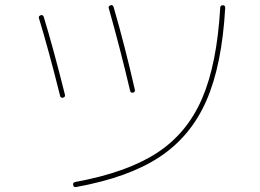

<svg xmlns="http://www.w3.org/2000/svg" viewBox="-20 -731 1040 769"><path d="M285 18Q275 20 273 10Q271 0 281 -2Q488 -40 608.5 -118.5Q729 -197 789 -335.5Q849 -474 862 -700Q862 -710 873 -710Q882 -710 882 -699Q869 -470 806.5 -327.5Q744 -185 619.5 -102.5Q495 -20 285 18ZM221 -346Q174 -534 136 -658Q133 -666 143 -670Q151 -673 155 -664Q193 -540 240 -352Q242 -342 233 -340Q223 -338 221 -346ZM501 -368Q462 -534 416 -697Q412 -706 423 -710Q431 -713 435 -703Q480 -548 520 -372Q522 -362 513 -360Q503 -358 501 -368Z"/></svg>

Font: Rounded Mplus 1c Thin
Style: Regular
Weight: 250
Version: Version 1.059.20150529